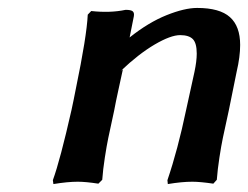

<svg xmlns="http://www.w3.org/2000/svg" viewBox="-20 -460 628 486"><path d="M436 -371.1Q412.1 -371.1 371.3 -347.2Q330.6 -323.2 286.1 -280.8L291 -284.2Q288.6 -272.5 280.5 -236.1Q272.5 -199.7 269 -180.2Q258.3 -131.3 254.2 -111.3Q250 -91.3 245.4 -61.3Q240.7 -31.2 238.8 -4.9L229 4.9Q197.3 0 176.8 0Q151.4 0 115.2 5.9L113.8 -3.9Q132.3 -54.7 161.1 -182.1Q162.6 -189.9 166.5 -207.8Q170.4 -225.6 171.9 -234.9Q199.7 -369.1 202.1 -422.9L210.9 -432.1Q258.8 -426.8 297.9 -435.1Q311.5 -435.1 315.9 -431.4Q320.3 -427.7 318.8 -418.9L308.1 -365.2Q356 -403.3 401.6 -421.6Q447.3 -439.9 479 -439.9Q536.1 -439.9 562 -416.7Q587.9 -393.6 587.9 -346.2Q587.9 -316.4 579.1 -278.8L559.1 -180.2Q548.3 -131.3 544.2 -111.3Q540 -91.3 535.4 -61.3Q530.8 -31.2 528.8 -4.9L520 4.9Q486.8 0 466.8 0Q440.4 0 404.8 5.9L403.8 -3.9Q430.2 -81.5 451.2 -182.1L472.2 -277.8Q478 -305.2 478 -324.2Q478 -351.1 468 -361.1Q458 -371.1 436 -371.1Z"/></svg>

Font: Linear Smooth
Style: Bold Italic
Weight: 700
Designer: Philipp H. Poll, Flanker
Foundry: Philipp H. Poll, reworked by Flanker
Version: Version 1.061 | FøM Fix